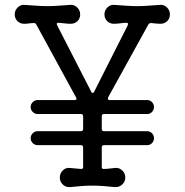

<svg xmlns="http://www.w3.org/2000/svg" viewBox="-20 -748 753 783"><path d="M631 -728Q648 -730 660.5 -718Q673 -706 673 -689Q673 -673 662 -662Q651 -651 634 -651Q625 -651 616 -652Q607 -653 597 -654H595Q589 -654 585 -648L421 -351Q420 -349 420 -346Q420 -340 427 -340H580Q592 -340 600 -331.5Q608 -323 608 -311Q608 -300 600 -291.5Q592 -283 580 -283H404Q395 -283 395 -274V-222Q395 -213 404 -213H580Q592 -213 600 -204.5Q608 -196 608 -184Q608 -173 600 -164.5Q592 -156 580 -156H404Q395 -156 395 -147V-67Q395 -59 402 -59Q413 -59 425.5 -60.5Q438 -62 449 -63Q466 -65 478.5 -53Q491 -41 491 -24Q491 -7 478.5 4.5Q466 16 449 15Q421 12 399 10.5Q377 9 357 9Q337 9 315.5 10.5Q294 12 265 15Q248 16 236 4.5Q224 -7 224 -24Q224 -41 236 -53Q248 -65 265 -63Q276 -62 287.5 -61Q299 -60 310 -59H312Q319 -59 319 -67V-147Q319 -156 310 -156H134Q122 -156 113.5 -164.5Q105 -173 105 -184Q105 -196 113.5 -204.5Q122 -213 134 -213H310Q319 -213 319 -222V-274Q319 -283 310 -283H134Q122 -283 113.5 -291.5Q105 -300 105 -311Q105 -323 113.5 -331.5Q122 -340 134 -340H284Q296 -340 290 -351L128 -648Q125 -654 119 -654Q109 -654 98.5 -652.5Q88 -651 78 -651Q62 -651 51 -662Q40 -673 40 -689Q40 -706 52.5 -718Q65 -730 81 -728Q110 -726 132 -724.5Q154 -723 173 -723Q193 -723 215 -724.5Q237 -726 265 -728Q282 -730 294.5 -718Q307 -706 307 -689Q307 -673 296 -662Q285 -651 268 -651Q258 -651 245.5 -652.5Q233 -654 220 -655H218Q208 -655 213 -645L352 -374Q354 -369 358 -369Q362 -369 364 -374L501 -645Q502 -647 502 -650Q502 -655 497 -655Q484 -655 470.5 -653Q457 -651 444 -651Q428 -651 417 -662Q406 -673 406 -689Q406 -706 418.5 -718Q431 -730 447 -728Q476 -726 498 -724.5Q520 -723 539 -723Q559 -723 581 -724.5Q603 -726 631 -728Z"/></svg>

Font: Kiwi Maru
Style: Regular
Weight: 400
Designer: Hiroki-Chan
Version: Version 1.100